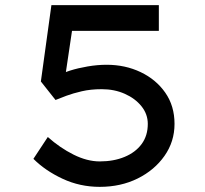

<svg xmlns="http://www.w3.org/2000/svg" viewBox="-20 -720 799 747"><path d="M368 7Q291 7 223.5 -24.5Q156 -56 110 -102L166 -187Q213 -145 266 -118.5Q319 -92 368 -92Q422 -92 464.5 -109.5Q507 -127 531 -159.5Q555 -192 555 -238Q555 -276 530.5 -306.5Q506 -337 465.5 -355Q425 -373 376 -373Q333 -373 298.5 -365Q264 -357 238.5 -347.5Q213 -338 196 -331L139 -403L180 -700H598V-600H248L263 -619L230 -397L211 -426Q223 -436 253 -445.5Q283 -455 321 -461.5Q359 -468 395 -468Q467 -468 527 -439.5Q587 -411 623 -359.5Q659 -308 659 -238Q659 -169 620 -113.5Q581 -58 515.5 -25.5Q450 7 368 7Z"/></svg>

Font: Lexend Zetta
Style: Regular
Weight: 400
Designer: Bonnie Shaver-Troup, Thomas Jockin
Foundry: Lexend
Version: Version 1.007